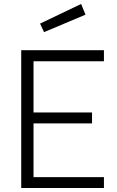

<svg xmlns="http://www.w3.org/2000/svg" viewBox="-20 -948 592 968"><path d="M202 -786 411 -874 389 -928 182 -829ZM504 0V-55H149V-326H444V-381H149V-639H504V-695H87V0Z"/></svg>

Font: RazerF5 Light
Style: Regular
Weight: 300
Foundry: Razer Inc.
Version: Version 2